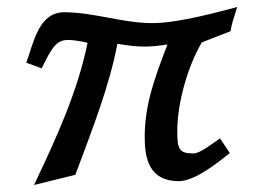

<svg xmlns="http://www.w3.org/2000/svg" viewBox="-20 -502 725 548"><path d="M55 -323 99 -307C129 -369 142 -388 175 -388C189 -388 206 -385 230 -380C202 -243 143 -112 77 26L195 -3C243 -132 292 -255 315 -377C346 -372 368 -369 393 -369C411 -369 431 -371 458 -375C423 -284 393 -205 393 -111C393 -51 405 15 490 15C536 15 599 -36 636 -65L608 -107C591 -96 552 -64 532 -64C490 -64 486 -78 486 -129C486 -210 517 -315 556 -381L638 -413C641 -434 647 -449 657 -482C614 -471 492 -436 415 -436C330 -436 248 -467 163 -467C89 -467 75 -376 55 -323Z"/></svg>

Font: KpSans
Style: BoldItalic
Weight: 700
Italic angle: -11°
Version: Version 0.66